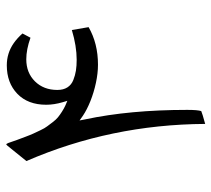

<svg xmlns="http://www.w3.org/2000/svg" viewBox="-52 -634 684 621"><g transform="rotate(-90 290.5 -324.0)"><path d="M408.7 -581.5Q365.2 -581.5 337.4 -553.5Q309.6 -525.4 309.6 -481Q309.6 -461.4 317.9 -448.5Q326.2 -435.5 341.6 -429.4Q356.9 -423.3 372.3 -420.9Q387.7 -418.5 407.2 -418.5Q451.2 -418.5 503.4 -434.1L512.7 -379.9Q460 -349.6 391.1 -349.6Q363.8 -349.6 332.8 -356.2Q301.8 -362.8 273.7 -374Q245.6 -385.3 226.1 -398.4L210.9 -409.2L214.4 -391.1Q245.1 -246.6 245.1 -61Q245.1 -26.9 241.2 -15.6Q233.9 -12.2 199.7 -2.9Q197.8 -308.6 79.6 -581.1L128.9 -642.1Q129.9 -643.1 131.1 -644.3Q132.3 -645.5 133.1 -646Q133.8 -646.5 133.8 -646.5Q134.3 -646 135 -645.3Q135.7 -644.5 136.5 -642.8Q137.2 -641.1 138.2 -639.2Q145 -619.1 148.2 -610.6Q151.4 -602.1 158 -584.5Q164.6 -566.9 168.5 -558.6Q172.4 -550.3 179.2 -535.9Q186 -521.5 191.7 -514.2Q197.3 -506.8 205.3 -496.1Q213.4 -485.4 221.2 -479Q229 -472.7 239.3 -466.1Q249.5 -459.5 260.3 -454.6L274.4 -448.7L270 -463.4Q261.7 -491.7 261.7 -517.1Q261.7 -576.2 297.1 -610.4Q332.5 -644.5 389.2 -644.5Q409.2 -644.5 427 -638.9Q444.8 -633.3 460.9 -622.1Q477.1 -610.8 492.2 -593.8L478.5 -567.9Q440.4 -581.5 408.7 -581.5Z"/></g></svg>

Font: Sahel Light FD
Style: Light-FD
Weight: 300
Foundry: Saber Rastikerdar (saber.rastikerdar@gmail.com)
Version: Version 3.3.0